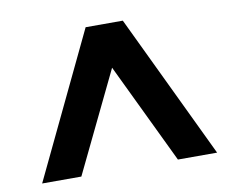

<svg xmlns="http://www.w3.org/2000/svg" viewBox="-61 -778 800 656"><g transform="rotate(-10 338.5 -450.0)"><path d="M35 -200 274 -700H403L642 -200H506L339 -548L171 -200Z"/></g></svg>

Font: DM Sans
Style: Bold
Weight: 700
Designer: Colophon Foundry, Jonny Pinhorn
Foundry: Colophon Foundry
Version: Version 4.004; ttfautohint (v1.8.4.7-5d5b)